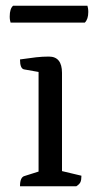

<svg xmlns="http://www.w3.org/2000/svg" viewBox="-20 -652 345 672"><path d="M50 0Q50 -32 66 -36L126 -55L115 -41V-413L127 -398L65 -409Q50 -411 50 -444Q84 -449 106.5 -451.5Q129 -454 151 -454Q197 -454 197 -397V-43L185 -56L265 -37Q265 -22 261.5 -14.5Q258 -7 247 0ZM277 -573H17Q16 -576 15 -581.5Q14 -587 14 -594Q14 -622 26 -632H286Q287 -629 288 -623Q289 -617 289 -610Q289 -585 277 -573Z"/></svg>

Font: Pitagon Serif
Style: Regular
Weight: 400
Designer: Travis Tran
Foundry: Pitagon
Version: Version 1.000;gftools[0.9.26]